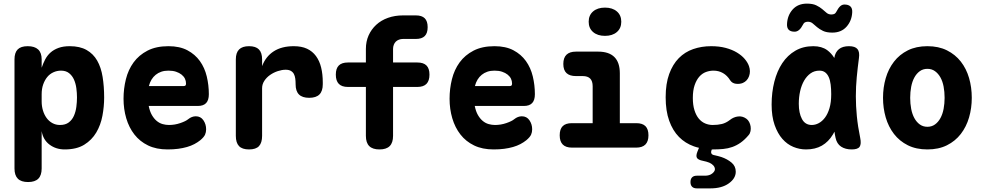

<svg xmlns="http://www.w3.org/2000/svg" viewBox="-20 -815 5440 1060"><path d="M133 -560Q171 -560 190.5 -542Q210 -524 210 -487V-441Q218 -465 229.5 -487Q241 -509 259 -525Q277 -541 303 -550.5Q329 -560 365 -560Q421 -560 458 -539Q495 -518 516.5 -480.5Q538 -443 546.5 -390.5Q555 -338 555 -276Q555 -227 545.5 -176Q536 -125 511.5 -83.5Q487 -42 445 -16Q403 10 337 10Q289 10 253.5 -16.5Q218 -43 210 -91V115Q210 153 191.5 171.5Q173 190 135 190Q97 190 78.5 171.5Q60 153 60 115V-487Q60 -524 77.5 -542Q95 -560 133 -560ZM317 -425Q295 -425 275 -416Q255 -407 241 -390Q227 -373 218.5 -349Q210 -325 210 -295V-255Q210 -229 217 -205.5Q224 -182 237 -164Q250 -146 269 -135.5Q288 -125 311 -125Q341 -125 359.5 -139Q378 -153 388 -175.5Q398 -198 401.5 -225Q405 -252 405 -277Q405 -302 401.5 -328Q398 -354 388.5 -375.5Q379 -397 361.5 -411Q344 -425 317 -425Z M1061 -173Q1088 -173 1103 -151Q1118 -129 1118 -101Q1118 -85 1112 -71.5Q1106 -58 1086 -41Q1071 -29 1053 -19.5Q1035 -10 1012.5 -3.5Q990 3 963.5 6.5Q937 10 905 10Q843 10 797.5 -12Q752 -34 722 -72.5Q692 -111 677 -162Q662 -213 662 -270Q662 -325 675 -377.5Q688 -430 717.5 -470.5Q747 -511 794.5 -535.5Q842 -560 910 -560Q972 -560 1014.5 -537.5Q1057 -515 1083.5 -478Q1110 -441 1121.5 -393Q1133 -345 1133 -295Q1133 -262 1118 -246Q1103 -230 1072 -230H801Q807 -200 818.5 -180Q830 -160 845 -147.5Q860 -135 877.5 -130Q895 -125 913 -125Q945 -125 975.5 -135.5Q1006 -146 1019 -157Q1029 -165 1039.5 -169Q1050 -173 1061 -173ZM802 -340H995Q1001 -340 1004 -343Q1007 -346 1007 -354Q1007 -368 1001 -380.5Q995 -393 982.5 -403Q970 -413 952 -419Q934 -425 910 -425Q888 -425 870.5 -419Q853 -413 839.5 -402Q826 -391 816.5 -375.5Q807 -360 802 -340Z M1355 10Q1317 10 1299.5 -8.5Q1282 -27 1282 -65V-487Q1282 -524 1300 -542Q1318 -560 1355 -560Q1392 -560 1409.5 -542Q1427 -524 1427 -487V-450Q1447 -503 1491 -531.5Q1535 -560 1602 -560Q1645 -560 1675 -546Q1705 -532 1724.5 -505.5Q1744 -479 1753 -442Q1762 -405 1762 -360V-350Q1762 -312 1743.5 -293.5Q1725 -275 1687 -275Q1649 -275 1630.5 -293.5Q1612 -312 1612 -350V-352Q1612 -368 1610 -382Q1608 -396 1602.5 -406.5Q1597 -417 1586 -423.5Q1575 -430 1557 -430Q1537 -430 1514 -422.5Q1491 -415 1471.5 -401.5Q1452 -388 1439.5 -369Q1427 -350 1427 -328V-65Q1427 -27 1410 -8.5Q1393 10 1355 10Z M2284 -335H2150V-65Q2150 -27 2131.5 -8.5Q2113 10 2075 10Q2037 10 2018.5 -8.5Q2000 -27 2000 -65V-335H1901Q1867 -335 1850.5 -352Q1834 -369 1834 -403Q1834 -437 1850.5 -453.5Q1867 -470 1901 -470H2000V-545Q2000 -586 2015 -619.5Q2030 -653 2057 -678Q2084 -703 2122 -716.5Q2160 -730 2205 -730H2276Q2309 -730 2325 -714Q2341 -698 2341 -665Q2341 -632 2325 -616Q2309 -600 2276 -600H2205Q2193 -600 2182.5 -596Q2172 -592 2165 -585Q2158 -578 2154 -567.5Q2150 -557 2150 -545V-470H2284Q2318 -470 2334.5 -453.5Q2351 -437 2351 -403Q2351 -369 2334.5 -352Q2318 -335 2284 -335Z M2861 -173Q2888 -173 2903 -151Q2918 -129 2918 -101Q2918 -85 2912 -71.5Q2906 -58 2886 -41Q2871 -29 2853 -19.5Q2835 -10 2812.5 -3.5Q2790 3 2763.5 6.5Q2737 10 2705 10Q2643 10 2597.5 -12Q2552 -34 2522 -72.5Q2492 -111 2477 -162Q2462 -213 2462 -270Q2462 -325 2475 -377.5Q2488 -430 2517.5 -470.5Q2547 -511 2594.5 -535.5Q2642 -560 2710 -560Q2772 -560 2814.5 -537.5Q2857 -515 2883.5 -478Q2910 -441 2921.5 -393Q2933 -345 2933 -295Q2933 -262 2918 -246Q2903 -230 2872 -230H2601Q2607 -200 2618.5 -180Q2630 -160 2645 -147.5Q2660 -135 2677.5 -130Q2695 -125 2713 -125Q2745 -125 2775.5 -135.5Q2806 -146 2819 -157Q2829 -165 2839.5 -169Q2850 -173 2861 -173ZM2602 -340H2795Q2801 -340 2804 -343Q2807 -346 2807 -354Q2807 -368 2801 -380.5Q2795 -393 2782.5 -403Q2770 -413 2752 -419Q2734 -425 2710 -425Q2688 -425 2670.5 -419Q2653 -413 2639.5 -402Q2626 -391 2616.5 -375.5Q2607 -360 2602 -340Z M3493 -135Q3527 -135 3543.5 -118.5Q3560 -102 3560 -68Q3560 -34 3543 -17Q3526 0 3492 0H3138Q3104 0 3087 -17Q3070 -34 3070 -68Q3070 -102 3086.5 -118.5Q3103 -135 3137 -135H3252V-339Q3252 -367 3238.5 -381Q3225 -395 3197 -395H3160Q3125 -395 3107.5 -411.5Q3090 -428 3090 -462Q3090 -496 3107.5 -513Q3125 -530 3160 -530H3282Q3342 -530 3372 -500Q3402 -470 3402 -410V-135ZM3320 -617Q3279 -617 3254.5 -638Q3230 -659 3230 -695Q3230 -731 3254.5 -752Q3279 -773 3320 -773Q3361 -773 3385.5 -752Q3410 -731 3410 -695Q3410 -659 3385.5 -638Q3361 -617 3320 -617Z M3655 -278Q3655 -353 3674.5 -406.5Q3694 -460 3727.5 -494Q3761 -528 3807 -544Q3853 -560 3906 -560Q3951 -560 3986.5 -550.5Q4022 -541 4048.5 -525Q4075 -509 4091.5 -489.5Q4108 -470 4115 -450Q4125 -421 4115.5 -394.5Q4106 -368 4081 -357Q4064 -350 4043 -352.5Q4022 -355 4011 -372Q3995 -398 3971.5 -411.5Q3948 -425 3919 -425Q3898 -425 3877.5 -417.5Q3857 -410 3841 -392Q3825 -374 3815 -345Q3805 -316 3805 -274Q3805 -235 3814 -206.5Q3823 -178 3838 -160Q3853 -142 3873 -133.5Q3893 -125 3915 -125Q3943 -125 3965.5 -130.5Q3988 -136 4010 -153Q4030 -169 4054.5 -172Q4079 -175 4100 -160Q4110 -153 4116 -141.5Q4122 -130 4124 -117Q4126 -104 4123.5 -91Q4121 -78 4113 -69Q4091 -43 4069 -27.5Q4047 -12 4023 -3.5Q3999 5 3972.5 7.5Q3946 10 3917 10H3910L3908 15Q3904 26 3908 33Q3912 40 3925 42Q3944 46 3963 52Q3995 63 4018.5 82.5Q4042 102 4042 133Q4042 170 4003.5 197.5Q3965 225 3902 225H3827Q3810 225 3801 216Q3792 207 3792 190Q3792 173 3801 164Q3810 155 3827 155H3872Q3897 155 3912 143Q3927 131 3927 119Q3926 97 3896 83Q3881 77 3861 73Q3835 68 3828 57Q3821 46 3830 23L3839 1Q3825 -2 3811 -7Q3763 -24 3728.5 -59Q3694 -94 3674.5 -148.5Q3655 -203 3655 -278Z M4430 10Q4394 10 4360 -4Q4326 -18 4299.5 -48Q4273 -78 4256.5 -125Q4240 -172 4240 -238Q4240 -305 4255 -364Q4270 -423 4299 -466.5Q4328 -510 4371 -535Q4414 -560 4470 -560Q4517 -560 4547 -538Q4570 -521 4586 -495Q4591 -527 4612 -544Q4632 -560 4667 -560Q4701 -560 4714 -544Q4727 -528 4722 -494Q4715 -441 4710 -389Q4705 -337 4705 -283.5Q4705 -230 4710.5 -173.5Q4716 -117 4729 -54Q4736 -20 4726 -5Q4716 10 4682 10Q4647 10 4623.5 -5.5Q4600 -21 4593 -54Q4589 -71 4587 -88Q4582 -79 4578 -72Q4554 -32 4517.5 -11Q4481 10 4430 10ZM4462 -125Q4481 -125 4500 -135Q4519 -145 4534.5 -165.5Q4550 -186 4559.5 -218Q4569 -250 4569 -295Q4569 -324 4566 -348Q4563 -372 4555.5 -389Q4548 -406 4535.5 -415.5Q4523 -425 4504 -425Q4476 -425 4455 -410Q4434 -395 4419.5 -370Q4405 -345 4397.5 -312Q4390 -279 4390 -242Q4390 -191 4407.5 -158Q4425 -125 4462 -125ZM4415 -682Q4403 -659 4391.5 -649.5Q4380 -640 4367 -640Q4345 -640 4334.5 -650.5Q4324 -661 4325 -682Q4327 -730 4356 -762.5Q4385 -795 4435 -795Q4467 -795 4486.5 -785.5Q4506 -776 4519 -765Q4532 -754 4543 -744.5Q4554 -735 4570 -735Q4575 -735 4579.5 -736Q4584 -737 4587 -738.5Q4590 -740 4592 -742.5Q4594 -745 4596 -748Q4608 -771 4618.5 -780.5Q4629 -790 4642 -790Q4664 -790 4675 -779.5Q4686 -769 4685 -748Q4683 -701 4654 -668Q4625 -635 4575 -635Q4543 -635 4523.5 -644.5Q4504 -654 4491 -665Q4478 -676 4467 -685.5Q4456 -695 4440 -695Q4435 -695 4431 -694Q4427 -693 4424 -691.5Q4421 -690 4418.5 -687.5Q4416 -685 4415 -682Z M5100 10Q5038 10 4992 -13Q4946 -36 4915.5 -75.5Q4885 -115 4870 -166.5Q4855 -218 4855 -275Q4855 -332 4870 -383.5Q4885 -435 4915.5 -474.5Q4946 -514 4992 -537Q5038 -560 5100 -560Q5162 -560 5208 -537Q5254 -514 5284.5 -475Q5315 -436 5330 -384.5Q5345 -333 5345 -275Q5345 -218 5330 -166.5Q5315 -115 5284.5 -75.5Q5254 -36 5208 -13Q5162 10 5100 10ZM5100 -115Q5124 -115 5142 -128Q5160 -141 5172 -163Q5184 -185 5189.5 -214Q5195 -243 5195 -275Q5195 -308 5189.5 -337Q5184 -366 5172 -387.5Q5160 -409 5142 -422Q5124 -435 5100 -435Q5076 -435 5058 -422Q5040 -409 5028 -387Q5016 -365 5010.5 -336Q5005 -307 5005 -275Q5005 -243 5010.5 -214Q5016 -185 5028 -163Q5040 -141 5058 -128Q5076 -115 5100 -115Z"/></svg>

Font: Maple Mono NL ExtraBold
Style: Regular
Weight: 800
Monospace: yes
Designer: subframe7536
Version: Version 7.000